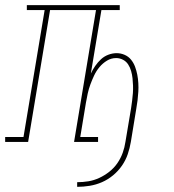

<svg xmlns="http://www.w3.org/2000/svg" viewBox="-54 -550 674 744"><path d="M245 174V156Q267 156 288.5 152.5Q310 149 330.5 139.5Q351 130 369.5 115.5Q388 101 401 82Q414 63 421.5 42Q429 21 432 0L454 -131Q456 -145 458 -160Q460 -175 461 -189.5Q462 -204 461.5 -218.5Q461 -233 459.5 -247Q458 -261 454 -275Q450 -289 442.5 -300.5Q435 -312 422.5 -318.5Q410 -325 396 -325Q377 -325 360.5 -315Q344 -305 331.5 -290Q319 -275 311 -258Q303 -241 296.5 -223.5Q290 -206 286 -188Q282 -170 279 -152L257 -19H326V0H233L318 -511H140L55 0H-34V-19H37L119 -511H50V-530H410V-511H339L298 -265Q305 -280 315 -294.5Q325 -309 337.5 -320.5Q350 -332 366 -338Q382 -344 398 -344Q414 -344 429 -337.5Q444 -331 454 -318.5Q464 -306 469.5 -291Q475 -276 478 -260.5Q481 -245 482 -228Q483 -211 482 -194.5Q481 -178 479 -161Q477 -144 474 -128L453 0Q449 24 441 47.5Q433 71 418.5 92Q404 113 384 129.5Q364 146 341 156Q318 166 293.5 170Q269 174 245 174Z"/></svg>

Font: Iosevka Curly Slab ThExObl
Style: Regular
Weight: 100
Width: 7
Italic angle: -9°
Monospace: yes
Designer: Belleve Invis
Foundry: Belleve Invis
Version: Version 11.1.0; ttfautohint (v1.8.3)